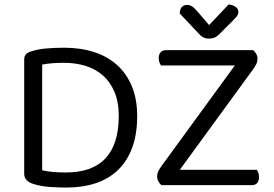

<svg xmlns="http://www.w3.org/2000/svg" viewBox="-20 -834 1235 865"><path d="M515 -311Q515 -375 495.5 -420.5Q476 -466 442.5 -495Q409 -524 364.5 -537.5Q320 -551 269 -551Q237 -551 213.5 -549Q190 -547 170 -543V-67Q194 -61 221.5 -59Q249 -57 278 -57Q396 -57 455.5 -121Q515 -185 515 -311ZM598 -311Q598 -229 575.5 -168.5Q553 -108 511.5 -68Q470 -28 411 -8.5Q352 11 279 11Q247 11 207 8.5Q167 6 131 -5Q89 -18 89 -51V-565Q89 -581 97 -589.5Q105 -598 122 -603Q153 -613 192 -616Q231 -619 270 -619Q343 -619 403.5 -599.5Q464 -580 507 -541.5Q550 -503 574 -445.5Q598 -388 598 -311ZM1121 -608Q1129 -601 1134.5 -591Q1140 -581 1140 -570Q1140 -556 1134.5 -545Q1129 -534 1119 -520L790 -69H1137Q1141 -64 1144 -55.5Q1147 -47 1147 -36Q1147 -19 1138.5 -9.5Q1130 0 1116 0H707Q699 -7 693.5 -17Q688 -27 688 -38Q688 -52 693.5 -63Q699 -74 709 -88L1038 -539H705Q702 -544 698.5 -552.5Q695 -561 695 -572Q695 -589 703.5 -598.5Q712 -608 727 -608ZM1010 -814Q1028 -812 1041 -803.5Q1054 -795 1054 -781Q1054 -769 1046.5 -760Q1039 -751 1028 -740L968 -680Q957 -669 946.5 -664.5Q936 -660 922 -660Q907 -660 895.5 -666Q884 -672 873 -685L790 -773Q790 -792 799 -802Q808 -812 823 -812Q834 -812 844 -806Q854 -800 868 -784L922 -721Z"/></svg>

Font: Baloo Chettan 2
Style: Regular
Weight: 400
Designer: Maithili Shingre, Unnati Kotecha and Ek Type
Foundry: Ek Type
Version: Version 1.640;hotconv 1.0.111;makeotfexe 2.5.65597; ttfautoh